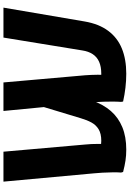

<svg xmlns="http://www.w3.org/2000/svg" viewBox="165 -926 769 1140"><g transform="rotate(-90 550.0 -355.5)"><path d="M683 9.2Q641.4 9.2 599.7 4.3Q558 -0.6 517.6 -9.6L515.6 -21.6Q517.3 -45.8 517.3 -72Q517.4 -98.1 516.6 -125.3Q515.8 -152.5 513.8 -178.1L461.6 -720H631L673.6 -234.8Q676.3 -197.8 676.6 -163.2Q676.9 -128.6 675.5 -103.4L611.8 -146.4Q631.2 -142.8 647.4 -141Q663.5 -139.2 682.8 -139.2Q725.2 -139.2 753.9 -152.1Q782.5 -164.9 799 -190.1Q815.5 -215.2 821 -251.6L897.4 -720H1075.2L993.2 -238.8Q978.6 -153.5 937.6 -98.3Q896.6 -43.2 832.6 -17Q768.5 9.2 683 9.2ZM232.6 9.2Q197.3 9.2 167.1 4.6Q137 0.1 99.4 -9.6L96 -21.6Q97.7 -43 97.2 -73Q96.7 -103 95.2 -132.3Q93.7 -161.6 91.4 -181.6L42 -720H219.8L262.4 -234.8Q266.1 -197.8 265.9 -163.2Q265.7 -128.6 266.4 -103.4L232.1 -145Q245.2 -142.4 257.5 -140.8Q269.8 -139.2 284.2 -139.2Q326.6 -139.2 352.5 -154.7Q378.3 -170.1 393.3 -197.7Q408.2 -225.3 418.2 -260L513.9 -576.3L546.9 -260.5L521.9 -189.8Q500 -126.9 461.2 -82.2Q422.3 -37.6 365.4 -14.2Q308.5 9.2 232.6 9.2Z"/></g></svg>

Font: Kufam
Style: Regular
Weight: 400
Designer: Wael Morcos, Artur Schmal
Foundry: Original Type
Version: Version 1.301; ttfautohint (v1.8.3)